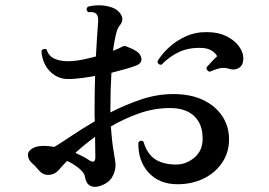

<svg xmlns="http://www.w3.org/2000/svg" viewBox="-20 -746 1040 741"><path d="M365 -28Q343 -21 327.5 -29.5Q312 -38 308 -63Q307 -77 287 -94.5Q267 -112 239 -125Q219 -105 207 -90Q191 -72 168 -71Q145 -70 128 -91Q115 -107 102.5 -117.5Q90 -128 88 -145Q86 -161 103 -172Q120 -183 148 -183Q158 -183 168.5 -182Q179 -181 190 -179Q218 -196 258 -223Q298 -250 346 -278Q345 -288 345 -297Q345 -306 345 -315Q345 -350 345.5 -385Q346 -420 347 -453Q300 -444 254 -441Q218 -439 193 -454.5Q168 -470 154.5 -495.5Q141 -521 140 -550Q144 -556 150 -557Q156 -558 160 -555Q168 -528 193.5 -518Q219 -508 254 -510Q274 -511 299 -516Q324 -521 350 -528Q352 -569 354.5 -602Q357 -635 358 -653Q362 -683 351 -693Q346 -698 337 -699Q328 -700 320 -699Q309 -710 319 -720Q336 -725 358 -725.5Q380 -726 399 -721Q431 -714 445.5 -692Q460 -670 443 -649Q433 -638 427 -612Q421 -586 416 -550Q427 -554 436 -558Q445 -562 452 -566Q459 -570 467.5 -567Q476 -564 489 -558Q493 -556 495 -555Q522 -542 525.5 -521.5Q529 -501 503 -492Q484 -485 460 -478.5Q436 -472 410 -465Q408 -432 407 -396Q406 -360 406 -322V-312Q462 -341 524 -362Q586 -383 649 -383Q716 -383 764 -360Q812 -337 838 -297.5Q864 -258 864 -208Q864 -158 837.5 -118.5Q811 -79 766 -57Q721 -35 665 -35Q594 -35 553 -80.5Q512 -126 514 -196Q523 -208 534 -199Q547 -153 578 -132Q609 -111 660 -111Q699 -111 730.5 -138Q762 -165 762 -209Q763 -265 730.5 -297Q698 -329 636 -329Q575 -329 517 -308.5Q459 -288 408 -258Q412 -198 419 -159Q426 -120 426 -110Q426 -85 412.5 -62Q399 -39 365 -28ZM789 -469Q783 -471 779.5 -475.5Q776 -480 777 -486Q787 -497 798 -509Q809 -521 818 -529Q812 -541 797 -550.5Q782 -560 759 -561Q710 -563 672.5 -546Q635 -529 603 -496Q588 -496 588 -510Q604 -537 632 -563Q660 -589 698 -606Q736 -623 780 -622Q822 -622 853.5 -606.5Q885 -591 902.5 -567Q920 -543 919 -517Q918 -493 901.5 -483.5Q885 -474 866 -480Q844 -487 825.5 -482Q807 -477 789 -469ZM325 -127Q348 -113 348 -139Q348 -149 347.5 -169.5Q347 -190 347 -218Q302 -185 271 -156Q286 -149 300 -142Q314 -135 325 -127Z"/></svg>

Font: Zen Old Mincho SemiBold
Style: Regular
Weight: 600
Version: Version 1.500